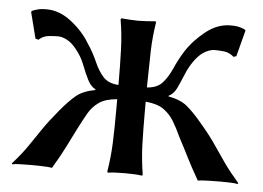

<svg xmlns="http://www.w3.org/2000/svg" viewBox="-41 -516 782 571"><g transform="rotate(5 350.5 -231.0)"><path d="M198.2 -119.6Q184.1 -92.3 170.9 -65.2Q157.7 -38.1 133.3 2.9Q123 1 101.3 0.5Q79.6 0 66.9 0Q53.7 0 37.4 0.5Q21 1 15.1 2.9L13.2 0Q41.5 -31.7 58.3 -56.6Q75.2 -81.5 92.8 -107.4Q110.4 -133.3 138.7 -167.5Q165 -199.2 185.3 -215.8Q205.6 -232.4 241.7 -238.8V-240.7Q227.5 -248 218 -266.6Q208.5 -285.2 199.2 -309.6Q189.9 -334 172.9 -355Q158.7 -373 144 -380.6Q129.4 -388.2 117.7 -388.2Q104 -388.2 88.4 -386.5Q72.8 -384.8 59.6 -373L50.8 -375.5L30.8 -454.1L35.2 -458Q47.9 -462.4 55.2 -463.9Q62.5 -465.3 76.2 -465.3Q115.2 -465.3 150.9 -437.3Q186.5 -409.2 206.5 -375.5Q224.6 -348.6 235.8 -322.5Q247.1 -296.4 262.5 -279.1Q277.8 -261.7 308.6 -259.8V-265.1Q308.6 -321.3 306.9 -366.9Q305.2 -412.6 297.9 -455.1L300.3 -458Q309.6 -457 325.4 -456.1Q341.3 -455.1 351.1 -455.1Q360.4 -455.1 376.2 -456.1Q392.1 -457 401.9 -458L403.8 -455.1Q396.5 -409.2 395.5 -366.9Q394.5 -324.7 393.6 -265.1V-259.8Q423.8 -261.7 439.5 -279.1Q455.1 -296.4 466.6 -322.5Q478 -348.6 494.6 -375.5Q516.1 -409.2 551.3 -437.3Q586.4 -465.3 625 -465.3Q639.2 -465.3 646.7 -463.9Q654.3 -462.4 666.5 -458L670.9 -454.1L650.4 -375.5L642.1 -373Q628.4 -384.8 613.5 -386.5Q598.6 -388.2 584 -388.2Q573.2 -388.2 558.1 -380.6Q543 -373 528.8 -355Q512.7 -334 502.7 -309.6Q492.7 -285.2 483.9 -266.6Q475.1 -248 460 -240.7V-238.8Q495.6 -232.4 515.9 -215.8Q536.1 -199.2 562.5 -167.5Q591.8 -133.3 609.1 -107.4Q626.5 -81.5 644 -56.6Q661.6 -31.7 689 0L687 2.9Q680.7 1 664.1 0.5Q647.5 0 635.3 0Q622.1 0 600.8 0.5Q579.6 1 568.4 2.9Q544.9 -38.1 531.5 -65.2Q518.1 -92.3 503.4 -119.6Q490.7 -147.5 478.5 -167.5Q466.3 -187.5 447.3 -200.9Q428.2 -214.4 393.6 -217.3V-189.9Q393.6 -130.4 395 -87.9Q396.5 -45.4 403.8 0L401.9 2.9Q392.1 1 376.2 0.5Q360.4 0 351.1 0Q341.3 0 325.4 0.5Q309.6 1 300.3 2.9L297.9 0Q305.2 -43.5 306.9 -87.4Q308.6 -131.3 308.6 -189.9V-217.3Q273.4 -214.4 254.4 -200.9Q235.4 -187.5 223.9 -167.5Q212.4 -147.5 198.2 -119.6Z"/></g></svg>

Font: Kurinto Seri
Style: Regular
Weight: 400
Designer: Kurinto was developed by Clint Goss from a range of fonts that are compatible with the SIL Open Font License Version 1.1
Foundry: Clinton F. Goss
Version: Version 2.196; July 25, 2020